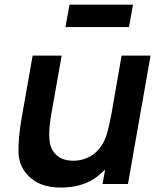

<svg xmlns="http://www.w3.org/2000/svg" viewBox="-20 -806 692 841"><path d="M545 -687.5H266.5L284.5 -785.5H562.5ZM639.5 -562.5 540.5 0H429L440.5 -63.5L425 -49Q393.5 -18.5 353.2 -3Q313 12.5 271 14.5Q266 15 259.8 15.2Q253.5 15.5 245 15.5Q149 15.5 99 -41.5Q62.5 -81 61 -140.5Q59.5 -201 75 -290.5L123 -562.5H250L203 -296Q193.5 -239 196.2 -198.2Q199 -157.5 220 -134.5Q246.5 -102 302 -102Q347 -102 386.5 -128Q425 -156 444 -206.5Q449 -220 455.5 -247.2Q462 -274.5 470 -316.5V-317.5L512.5 -562.5Z"/></svg>

Font: Russisch Sans
Style: Bold Italic
Weight: 700
Italic angle: -10°
Designer: Michael Sharanda (font) & Cristiano Sobral (main changes)
Foundry: Michael Sharanda
Version: Version 2.00;September 8, 2020;FontCreator 13.0.0.2681 64-bi